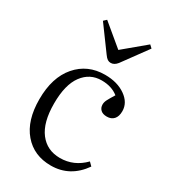

<svg xmlns="http://www.w3.org/2000/svg" viewBox="-191 -863 860 971"><g transform="rotate(30 239.5 -377.0)"><path d="M267.1 -586.9Q256.8 -586.9 248.3 -592.3Q239.7 -597.7 229 -612.8L127 -752L143.1 -767.1L268.1 -663.1L394 -768.1L410.2 -752.9L304.2 -607.9Q287.6 -586.9 267.1 -586.9ZM264.2 14.2Q165 14.2 106 -54.9Q46.9 -124 46.9 -248Q46.9 -375.5 109.6 -448.2Q172.4 -521 273.9 -521Q346.2 -521 393.6 -487.5Q440.9 -454.1 440.9 -404.8Q440.9 -374 426.3 -357.9Q411.6 -341.8 386.2 -341.8Q361.8 -341.8 349.4 -353.8Q336.9 -365.7 336.9 -384.8Q336.9 -397.9 344 -412.1Q351.1 -426.3 370.1 -457Q332 -487.8 272.9 -487.8Q205.1 -487.8 163.6 -432.1Q122.1 -376.5 122.1 -266.1Q122.1 -155.8 165.8 -98.9Q209.5 -42 285.2 -42Q366.2 -42 425.8 -103L444.8 -84Q376 14.2 264.2 14.2Z"/></g></svg>

Font: Literata Light
Style: Regular
Weight: 300
Designer: Latin by Veronika Burian and Jose Scaglione. Greek by Irene Vlachou. Cyrillic by Vera Evstafieva.
Foundry: TypeTogether
Version: Version 3.021